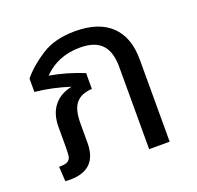

<svg xmlns="http://www.w3.org/2000/svg" viewBox="-106 -688 831 809"><g transform="rotate(-20 309.0 -283.5)"><path d="M525 -369V0H433V-369Q433 -437 402 -469.5Q371 -502 305 -502Q205 -502 141 -436Q220 -422 293 -392V-321Q246 -319 222 -292Q198 -265 198 -201V-114Q198 7 76 7Q65 7 55 6L51 -60H57Q81 -60 91.5 -67.5Q102 -75 104 -88Q106 -101 106 -130V-218Q106 -277 135 -313Q164 -349 216 -359Q138 -384 61 -392V-452Q98 -497 158 -535.5Q218 -574 309 -574Q415 -574 470 -521Q525 -468 525 -369Z"/></g></svg>

Font: Fira GO
Style: Regular
Weight: 400
Designer: Carrois Corporate
Foundry: Carrois Corporate GbR
Version: Version 0.300